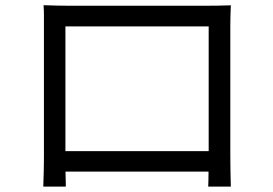

<svg xmlns="http://www.w3.org/2000/svg" viewBox="-20 -705 1040 732"><path d="M146.1 -685.2Q175.9 -684.2 196.8 -683.7Q217.8 -683.2 235.5 -683.2Q246.8 -683.2 278.8 -683.2Q310.9 -683.2 356.2 -683.2Q401.5 -683.2 453.5 -683.2Q505.6 -683.2 557.5 -683.2Q609.4 -683.2 654.1 -683.2Q698.8 -683.2 730.1 -683.2Q761.5 -683.2 772.1 -683.2Q788.5 -683.2 812.9 -683.5Q837.4 -683.8 860.1 -684.8Q859.1 -666.5 858.6 -646.2Q858.1 -626 858.1 -607.3Q858.1 -597.2 858.1 -567.7Q858.1 -538.2 858.1 -496Q858.1 -453.9 858.1 -405.6Q858.1 -357.4 858.1 -309.3Q858.1 -261.3 858.1 -220Q858.1 -178.8 858.1 -150.7Q858.1 -122.5 858.1 -114.4Q858.1 -102.7 858.3 -84.1Q858.5 -65.5 858.8 -46.2Q859.1 -26.9 859.6 -12.3Q860.1 2.3 860.1 6.5H773.8Q774.4 1 774.6 -17.2Q774.8 -35.5 775.2 -59.3Q775.6 -83 775.6 -103.6Q775.6 -111.3 775.6 -142.3Q775.6 -173.3 775.6 -218.7Q775.6 -264 775.6 -316.3Q775.6 -368.5 775.6 -419.4Q775.6 -470.2 775.6 -512.1Q775.6 -554.1 775.6 -579.2Q775.6 -604.4 775.6 -604.4H229.4Q229.4 -604.4 229.4 -579.5Q229.4 -554.7 229.4 -512.7Q229.4 -470.8 229.4 -420.3Q229.4 -369.7 229.4 -317.8Q229.4 -265.9 229.4 -220.5Q229.4 -175.1 229.4 -143.8Q229.4 -112.5 229.4 -103.6Q229.4 -91.1 229.4 -74.3Q229.4 -57.4 229.9 -41Q230.4 -24.5 230.7 -11.4Q231 1.7 231 6.5H145.1Q145.1 1.7 145.6 -12.6Q146.1 -26.9 146.6 -45.7Q147.1 -64.5 147.3 -83Q147.5 -101.5 147.5 -114.6Q147.5 -123.5 147.5 -152.3Q147.5 -181 147.5 -223.2Q147.5 -265.3 147.5 -313.8Q147.5 -362.2 147.5 -410.4Q147.5 -458.6 147.5 -500.2Q147.5 -541.8 147.5 -570.4Q147.5 -599 147.5 -607.3Q147.5 -624.6 147.5 -645.8Q147.5 -667.1 146.1 -685.2ZM808.3 -128.9V-50.7H189.9V-128.9Z"/></svg>

Font: Noto Sans TC
Style: Regular
Weight: 100
Designer: Ryoko NISHIZUKA 西塚涼子 (kana, bopomofo & ideographs); Paul D. Hunt (Latin, Greek & Cyrillic); Sandoll Communications 산돌커뮤니
Foundry: Adobe
Version: Version 2.004;hotconv 1.0.118;makeotfexe 2.5.65603